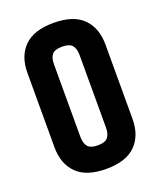

<svg xmlns="http://www.w3.org/2000/svg" viewBox="-133 -780 727 874"><g transform="rotate(-20 231.0 -343.5)"><path d="M42 -524Q42 -604 88.5 -650.5Q135 -697 231 -697Q327 -697 373.5 -650.5Q420 -604 420 -524V-163Q420 -83 373.5 -36.5Q327 10 231 10Q135 10 88.5 -36.5Q42 -83 42 -163ZM293 -519Q293 -550 279.5 -566Q266 -582 231 -582Q196 -582 182.5 -566.5Q169 -551 169 -519V-168Q169 -137 182.5 -120.5Q196 -104 231 -104Q266 -104 279.5 -120Q293 -136 293 -168Z"/></g></svg>

Font: Khand ExtraBold
Style: Regular
Weight: 800
Designer: Sanchit Sawaria and Jyotish Sonowal (Devanagari), Satya Rajpurohit (Latin)
Foundry: Indian Type Foundry
Version: Version 2.000;PS 1.0;hotconv 1.0.79;makeotf.lib2.5.61930